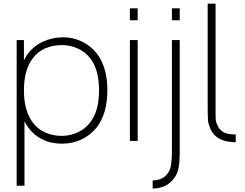

<svg xmlns="http://www.w3.org/2000/svg" viewBox="-20 -786 1366 1071"><path d="M579 -282.5Q579 -153.5 520 -76Q484 -31 434 -7.8Q384 15.5 324 15.5Q264 15.5 214.8 -9.2Q165.5 -34 133.5 -81Q130 -85 126 -92Q122 -99 116.5 -108.5V250H73V-562.5H113.5V-449Q124.5 -471 133.5 -483.5Q150 -506 171.8 -523.8Q193.5 -541.5 219.2 -553.5Q245 -565.5 273.8 -571.8Q302.5 -578 332.5 -578Q388.5 -578 437.5 -554Q486.5 -530 520 -487.5Q579 -410.5 579 -282.5ZM532.5 -282.5Q532.5 -398 483.5 -460.5Q456.5 -496 414.2 -515.2Q372 -534.5 324 -534.5Q299.5 -534.5 276 -529.8Q252.5 -525 231.5 -515.8Q210.5 -506.5 193 -492.5Q175.5 -478.5 162.5 -460.5Q113.5 -395.5 113.5 -282.5Q113.5 -168 162.5 -103Q189.5 -66.5 232 -47.2Q274.5 -28 324 -28Q372 -28 414.2 -47.8Q456.5 -67.5 483.5 -104Q532.5 -166.5 532.5 -282.5Z M748 -739.5V-673H704.5V-739.5ZM748 -562.5V0H704.5V-562.5Z M982.5 -739.5V-673H939V-739.5ZM831.5 265.5Q861.5 265.5 888.8 255.8Q916 246 935.5 226Q965.5 196 973.5 162Q982.5 127 982.5 67.5V8.5V-562.5H939V8.5V48Q939 110.5 933 140.5Q928 170.5 904.5 194Q880.5 218.5 831.5 221Z M1295 7.5Q1289.5 7.5 1280.8 6.8Q1272 6 1260.5 5Q1182 -5 1154.5 -65.5Q1149 -77.5 1145.2 -89.5Q1141.5 -101.5 1140.5 -114Q1139.5 -126.5 1139 -144.5Q1138.5 -162.5 1138.5 -186.5V-765.5H1182.5V-148Q1182.5 -125 1184.5 -111.5Q1186.5 -98 1194 -85.5Q1202.5 -64.5 1221.5 -52Q1240.5 -39.5 1266 -37.5L1295 -35.5Z"/></svg>

Font: Russisch Sans ExtraLight
Style: Regular
Weight: 200
Width: 4
Designer: Michael Sharanda (font) & Cristiano Sobral (main changes)
Foundry: Michael Sharanda
Version: Version 2.00;September 8, 2020;FontCreator 13.0.0.2681 64-bi